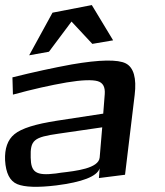

<svg xmlns="http://www.w3.org/2000/svg" viewBox="-92 -709 650 757"><path d="M401 -20 439 -335C447 -401 435 -443 404 -459C373 -475 301 -474 191 -455C120 -442 41 -425 -43 -404L-41 -336C36 -357 107 -373 171 -384C231 -394 272 -395 293 -389C314 -383 323 -366 321 -338L315 -261L132 -233C48 -220 -7 -203 -35 -180C-62 -158 -74 -123 -72 -77C-69 -26 -53 5 -24 17C5 29 56 31 130 22C232 9 290 -13 301 -45L298 -7ZM29 -88C27 -157 41 -168 139 -182L311 -207L301 -88C297 -45 208 -35 148 -28L128 -25C48 -15 30 -31 29 -88ZM23 -491 101 -505 190 -624 272 -536 354 -550 270 -689 115 -659Z"/></svg>

Font: Gamestation Warped
Style: Regular
Weight: 400
Designer: Jonas Hecksher
Foundry: Jonas Hecksher, Playtypeª, e-types AS
Version: Version 1.003